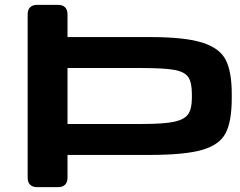

<svg xmlns="http://www.w3.org/2000/svg" viewBox="-20 -770 989 790"><path d="M132.8 -617.5H595.7Q740.9 -617.5 812.7 -594.6Q884.5 -571.8 909 -523.1Q933.6 -474.5 933.6 -383V-367Q933.6 -270.9 908.6 -222.5Q883.6 -174.1 812 -153.3Q740.3 -132.5 592.8 -132.5H132.8Q113.8 -132.5 103.8 -142.5Q93.8 -152.5 93.8 -171.6V-578.4Q93.8 -597.5 103.8 -607.5Q113.8 -617.5 132.8 -617.5ZM565.9 -490.1 257.8 -490.3V-259.9H565.9Q654.2 -259.9 696.8 -269.1Q739.4 -278.4 754.4 -300.5Q769.5 -322.6 769.5 -367V-383Q769.5 -430.9 754.7 -452.7Q739.8 -474.5 698.4 -482.2Q657 -489.9 565.9 -490.1ZM93.8 -39.1V-710.9Q93.8 -730 103.8 -740Q113.8 -750 132.8 -750H218.8Q237.8 -750 247.8 -740Q257.8 -730 257.8 -710.9V-39.1Q257.8 -20 247.8 -10Q237.8 0 218.8 0H132.8Q113.8 0 103.8 -10Q93.8 -20 93.8 -39.1Z"/></svg>

Font: Gyrochrome
Style: Regular
Weight: 400
Designer: David Moles
Foundry: David Moles
Version: Version 1.005;Glyphs 3.2.3 (3260)